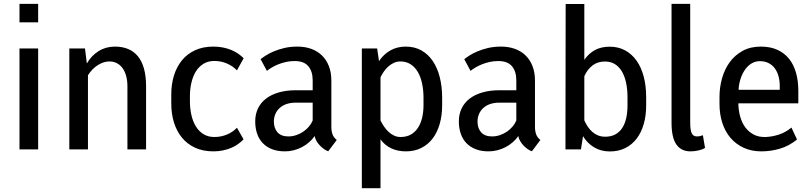

<svg xmlns="http://www.w3.org/2000/svg" viewBox="-20 -782 4249 1005"><path d="M179.7 0H82V-528.3H179.7ZM179.7 -665H82V-761.7H179.7Z M424.8 -528.3 434.6 -449.7Q458.5 -491.2 496.3 -514.6Q534.2 -538.1 581.5 -538.1Q620.1 -538.1 650.4 -525.6Q680.7 -513.2 701.7 -487.5Q722.7 -461.9 733.6 -422.9Q744.6 -383.8 744.6 -330.6V0H647V-329.1Q647 -362.8 639.4 -387.7Q631.8 -412.6 618.9 -428.7Q606 -444.8 589.1 -452.6Q572.3 -460.4 553.2 -460.4Q523.4 -460.4 493.2 -441.9Q462.9 -423.3 440.4 -388.2V0H342.8V-528.3Z M1101.6 -64.9Q1137.7 -64.9 1168.7 -78.1Q1199.7 -91.3 1220.2 -113.3L1254.9 -52.7Q1242.7 -40 1227.1 -28.6Q1211.4 -17.1 1191.7 -8.5Q1171.9 0 1148.2 5.1Q1124.5 10.3 1096.7 10.3Q1042.5 10.3 1001.2 -8.8Q960 -27.8 932.4 -61.5Q904.8 -95.2 890.6 -140.9Q876.5 -186.5 876.5 -240.2V-287.6Q876.5 -340.8 890.6 -386.7Q904.8 -432.6 932.4 -466.3Q960 -500 1001.2 -519Q1042.5 -538.1 1096.7 -538.1Q1124.5 -538.1 1148.2 -533.2Q1171.9 -528.3 1191.7 -520Q1211.4 -511.7 1227.1 -500.7Q1242.7 -489.7 1255.4 -477.1L1220.2 -413.6Q1199.7 -435.5 1168.7 -449.2Q1137.7 -462.9 1101.6 -462.9Q1069.8 -462.9 1046.1 -448.7Q1022.5 -434.6 1006.8 -410.4Q991.2 -386.2 982.9 -353.3Q974.6 -320.3 974.1 -283.2V-252.4Q974.1 -213.9 981.9 -179.7Q989.7 -145.5 1005.4 -120.1Q1021 -94.7 1045.2 -79.8Q1069.3 -64.9 1101.6 -64.9Z M1698.2 9.8Q1687.5 6.3 1676 -1.7Q1664.6 -9.8 1654.3 -20.5Q1644 -31.2 1636.7 -43.9Q1629.4 -56.6 1627 -69.8Q1614.7 -51.8 1597.4 -36.9Q1580.1 -22 1559.8 -11.5Q1539.6 -1 1517.1 4.6Q1494.6 10.3 1471.7 10.3Q1434.1 10.3 1405 -0.7Q1376 -11.7 1356.2 -32Q1336.4 -52.2 1326.2 -81.3Q1315.9 -110.4 1315.9 -146.5Q1315.9 -184.6 1330.6 -214.8Q1345.2 -245.1 1372.8 -266.1Q1400.4 -287.1 1439.5 -298.3Q1478.5 -309.6 1527.8 -309.6H1616.7V-361.3Q1616.7 -408.7 1593.5 -435.8Q1570.3 -462.9 1521.5 -462.4Q1498.5 -462.4 1477.5 -457.8Q1456.5 -453.1 1438 -445.8Q1419.4 -438.5 1404.1 -429.4Q1388.7 -420.4 1377 -411.1L1344.2 -472.2Q1353.5 -480 1370.8 -491.2Q1388.2 -502.4 1412.8 -512.9Q1437.5 -523.4 1468.5 -530.8Q1499.5 -538.1 1537.1 -538.1Q1576.2 -538.1 1608.9 -526.4Q1641.6 -514.6 1665 -491.9Q1688.5 -469.2 1701.4 -436Q1714.4 -402.8 1714.4 -360.4V-117.2Q1714.4 -95.7 1720.5 -78.9Q1726.6 -62 1742.7 -49.3ZM1489.7 -67.9Q1510.7 -67.9 1530.8 -74.7Q1550.8 -81.5 1567.6 -93Q1584.5 -104.5 1597.2 -119.6Q1609.9 -134.8 1616.7 -151.4V-244.6H1527.3Q1500 -244.6 1478.8 -237.1Q1457.5 -229.5 1443.1 -216.1Q1428.7 -202.6 1421.1 -184.6Q1413.6 -166.5 1413.6 -146Q1413.6 -110.8 1432.6 -89.4Q1451.7 -67.9 1489.7 -67.9Z M2294.4 -231.9Q2294.4 -177.7 2281.5 -133.1Q2268.6 -88.4 2244.4 -56.6Q2220.2 -24.9 2184.8 -7.3Q2149.4 10.3 2105 10.3Q2018.1 10.3 1971.7 -52.2V203.1H1874V-528.3H1954.1L1963.9 -461.9Q1986.8 -497.1 2022.5 -517.6Q2058.1 -538.1 2104 -538.1Q2149.4 -538.1 2184.8 -518.6Q2220.2 -499 2244.6 -463.6Q2269 -428.2 2281.7 -378.7Q2294.4 -329.1 2294.4 -269.5ZM2196.8 -269.5Q2196.8 -310.5 2189.2 -345.7Q2181.6 -380.9 2166.5 -406.2Q2151.4 -431.6 2128.7 -446Q2106 -460.4 2076.2 -460.4Q2057.6 -460.4 2041.7 -453.1Q2025.9 -445.8 2012.7 -434.1Q1999.5 -422.4 1989.3 -407.5Q1979 -392.6 1971.7 -377.4V-151.4Q1979.5 -135.7 1989.7 -120.4Q2000 -105 2013.2 -92.5Q2026.4 -80.1 2042.2 -72.5Q2058.1 -64.9 2076.7 -64.9Q2107.4 -64.9 2129.9 -77.4Q2152.3 -89.8 2167.2 -112.3Q2182.1 -134.8 2189.5 -165.3Q2196.8 -195.8 2196.8 -231.9Z M2764.2 9.8Q2753.4 6.3 2741.9 -1.7Q2730.5 -9.8 2720.2 -20.5Q2710 -31.2 2702.6 -43.9Q2695.3 -56.6 2692.9 -69.8Q2680.7 -51.8 2663.3 -36.9Q2646 -22 2625.7 -11.5Q2605.5 -1 2583 4.6Q2560.5 10.3 2537.6 10.3Q2500 10.3 2470.9 -0.7Q2441.9 -11.7 2422.1 -32Q2402.3 -52.2 2392.1 -81.3Q2381.8 -110.4 2381.8 -146.5Q2381.8 -184.6 2396.5 -214.8Q2411.1 -245.1 2438.7 -266.1Q2466.3 -287.1 2505.4 -298.3Q2544.4 -309.6 2593.8 -309.6H2682.6V-361.3Q2682.6 -408.7 2659.4 -435.8Q2636.2 -462.9 2587.4 -462.4Q2564.5 -462.4 2543.5 -457.8Q2522.5 -453.1 2503.9 -445.8Q2485.4 -438.5 2470 -429.4Q2454.6 -420.4 2442.9 -411.1L2410.2 -472.2Q2419.4 -480 2436.8 -491.2Q2454.1 -502.4 2478.8 -512.9Q2503.4 -523.4 2534.4 -530.8Q2565.4 -538.1 2603 -538.1Q2642.1 -538.1 2674.8 -526.4Q2707.5 -514.6 2731 -491.9Q2754.4 -469.2 2767.3 -436Q2780.3 -402.8 2780.3 -360.4V-117.2Q2780.3 -95.7 2786.4 -78.9Q2792.5 -62 2808.6 -49.3ZM2555.7 -67.9Q2576.7 -67.9 2596.7 -74.7Q2616.7 -81.5 2633.5 -93Q2650.4 -104.5 2663.1 -119.6Q2675.8 -134.8 2682.6 -151.4V-244.6H2593.3Q2565.9 -244.6 2544.7 -237.1Q2523.4 -229.5 2509 -216.1Q2494.6 -202.6 2487.1 -184.6Q2479.5 -166.5 2479.5 -146Q2479.5 -110.8 2498.5 -89.4Q2517.6 -67.9 2555.7 -67.9Z M3362.3 -231.4Q3362.3 -177.2 3349.6 -132.8Q3336.9 -88.4 3312.5 -56.4Q3288.1 -24.4 3252.7 -6.8Q3217.3 10.7 3172.4 10.7Q3125 10.7 3089.4 -11Q3053.7 -32.7 3031.7 -69.3L3021 0H2939.9V-116.2L2940.9 -761.2H3038.6V-468.8Q3061.5 -502.4 3094.2 -520Q3127 -537.6 3171.4 -537.6Q3216.8 -537.6 3252.2 -518.3Q3287.6 -499 3312.3 -464.1Q3336.9 -429.2 3349.6 -380.4Q3362.3 -331.5 3362.3 -272.5ZM3264.6 -272.5Q3264.6 -312.5 3257.6 -346.9Q3250.5 -381.3 3236.1 -406.5Q3221.7 -431.6 3199.5 -445.8Q3177.2 -460 3147 -460Q3107.4 -460 3080.8 -439Q3054.2 -418 3038.6 -383.3V-151.9Q3046.4 -134.3 3056.9 -118.7Q3067.4 -103 3080.8 -91.3Q3094.2 -79.6 3110.8 -73Q3127.4 -66.4 3147.9 -66.4Q3178.2 -66.4 3200.2 -78.1Q3222.2 -89.8 3236.6 -111.6Q3251 -133.3 3257.8 -163.6Q3264.6 -193.8 3264.6 -231.4Z M3495.1 -761.7H3592.8V-141.1Q3592.8 -101.6 3600.6 -84.7Q3608.4 -67.9 3627.9 -67.9Q3637.2 -67.9 3644.8 -69.8Q3652.3 -71.8 3659.2 -74.2L3670.4 -7.3Q3656.2 1 3635.5 5.6Q3614.7 10.3 3593.8 10.3Q3545.9 10.3 3520.5 -25.6Q3495.1 -61.5 3495.1 -139.6Z M3965.3 10.3Q3914.1 10.3 3873.3 -8.3Q3832.5 -26.9 3804.2 -59.8Q3775.9 -92.8 3761 -138.4Q3746.1 -184.1 3746.1 -238.3V-274.4Q3746.1 -324.2 3759.3 -371.6Q3772.5 -418.9 3799.3 -456.1Q3826.2 -493.2 3866.9 -515.6Q3907.7 -538.1 3962.4 -538.1Q4011.7 -538.1 4048.6 -521.5Q4085.4 -504.9 4109.9 -474.6Q4134.3 -444.3 4146.5 -401.6Q4158.7 -358.9 4158.7 -306.6V-241.2H3845.2Q3845.2 -240.7 3845 -241.2Q3844.7 -241.7 3844.7 -241.2Q3845.2 -206.1 3854 -173.3Q3862.8 -140.6 3880.6 -116.2Q3898.4 -91.8 3925.3 -77.6Q3952.1 -63.5 3988.3 -64.9Q4023.4 -66.4 4058.1 -77.9Q4092.8 -89.4 4122.6 -114.3L4151.9 -51.8Q4110.8 -18.1 4062.7 -3.9Q4014.6 10.3 3965.3 10.3ZM3957.5 -461.9Q3934.6 -461.9 3915.3 -450.7Q3896 -439.5 3881.6 -419.9Q3867.2 -400.4 3857.9 -374Q3848.6 -347.7 3846.2 -316.9Q3846.7 -316.4 3846.7 -314.5Q3846.7 -312.5 3846.7 -312H4061.5V-332Q4061.5 -359.9 4054.9 -383.5Q4048.3 -407.2 4035.2 -424.8Q4022 -442.4 4002.4 -452.1Q3982.9 -461.9 3957.5 -461.9Z"/></svg>

Font: Ufes Sans
Style: Regular
Weight: 400
Designer: Ricardo Esteves, Filipe Motta, Cassio Ferreira, Ana Quintelato & Breno Mello
Foundry: ProDesignUfes - Ricardo Esteves, Filipe Motta, Cassio Ferreira, Ana Quintelato & Breno Mello (This is a derivative work,
Version: Version 2.0